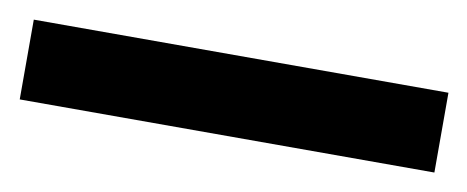

<svg xmlns="http://www.w3.org/2000/svg" viewBox="-28 57 555 228"><g transform="rotate(10 250.0 171.0)"><path d="M0 219.2V123H500V219.2Z"/></g></svg>

Font: LT Hoop SemBd
Style: Regular
Weight: 600
Designer: Daniel Lyons
Foundry: LyonsType
Version: Version 1.000